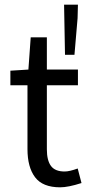

<svg xmlns="http://www.w3.org/2000/svg" viewBox="-20 -780 377 812"><path d="M251 -760.3H309.6L308.1 -703.1L294.9 -548.3H254.9ZM23.9 -419.4V-481L100.1 -485.8L109.9 -622.1H178.2V-485.8H309.6V-419.4H178.2V-148.4Q178.2 -101.6 195.6 -78.1Q212.9 -54.7 253.4 -54.7Q273.9 -54.7 308.6 -67.4L324.7 -5.9Q268.6 12.2 234.4 12.2Q160.6 12.2 128.4 -30.3Q96.2 -72.8 96.2 -149.4V-419.4Z"/></svg>

Font: Varta
Style: Regular
Weight: 400
Designer: Joana Correia, Viktoriya Grabowska, Eben Sorkin
Foundry: Sorkin Type
Version: Version 1.002; ttfautohint (v1.3) -l 8 -r 24 -G 200 -x 12 -H